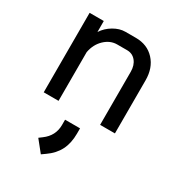

<svg xmlns="http://www.w3.org/2000/svg" viewBox="-190 -626 961 1044"><g transform="rotate(30 290.5 -103.5)"><path d="M70 -499H159V-430Q181 -464 217.5 -485.5Q254 -507 290 -507H356Q428 -507 472.5 -459Q517 -411 517 -333V0H424V-333Q424 -374 403 -399.5Q382 -425 348 -425H286Q243 -425 208 -392Q173 -359 163 -306V0H70ZM168 229 188 214Q245 172 245 104V71H339V104Q339 164 317 207.5Q295 251 249 283L225 300Z"/></g></svg>

Font: Bai Jamjuree Medium
Style: Regular
Weight: 500
Version: Version 1.000; ttfautohint (v1.6)